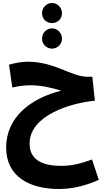

<svg xmlns="http://www.w3.org/2000/svg" viewBox="-20 -988 708 1279"><path d="M327 -834C363 -834 393 -862 393 -900C393 -937 363 -968 327 -968C289 -968 260 -937 260 -900C260 -862 289 -834 327 -834ZM327 -664C363 -664 393 -694 393 -730C393 -768 363 -799 327 -799C289 -799 260 -768 260 -730C260 -694 289 -664 327 -664ZM638 210 593 74C518 103 452 117 387 117C277 117 177 85 177 -31C177 -221 455 -303 612 -317L595 -477H559C458 -477 342 -577 166 -577C123 -577 79 -568 40 -557L62 -405C96 -413 140 -420 183 -420C256 -420 329 -402 388 -384C194 -336 21 -213 21 -5C21 189 177 271 373 271C447 271 539 255 638 210Z"/></svg>

Font: Noto Sans Arabic UI SemiCondensed Extra
Style: Regular
Weight: 800
Width: 4
Designer: Nadine Chahine - Monotype Design Team
Foundry: Monotype Imaging Inc.
Version: Version 1.900